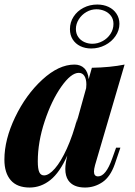

<svg xmlns="http://www.w3.org/2000/svg" viewBox="-20 -817 599 851"><path d="M0 0ZM509.3 -711.4Q509.3 -682.1 491.9 -657Q474.6 -631.8 445.8 -616.9Q417 -602.1 384.3 -602.1Q357.4 -602.1 335.9 -612.5Q314.5 -623 302.2 -642.3Q290 -661.6 290 -688Q290 -718.3 306.2 -743.2Q322.3 -768.1 350.1 -782.5Q377.9 -796.9 411.1 -796.9Q439 -796.9 461.2 -786.4Q483.4 -775.9 496.3 -756.3Q509.3 -736.8 509.3 -711.4ZM482.9 -710.9Q482.9 -731.9 471.9 -746.6Q460.9 -761.2 443.6 -768.6Q426.3 -775.9 407.7 -775.9Q383.8 -775.9 362.8 -763.7Q341.8 -751.5 329.1 -731.2Q316.4 -710.9 316.4 -688.5Q316.4 -668 326.7 -653.1Q336.9 -638.2 353.8 -630.6Q370.6 -623 389.2 -623Q413.1 -623 434.8 -634.8Q456.5 -646.5 469.7 -666.7Q482.9 -687 482.9 -710.9ZM513.7 -162.6 488.8 -89.4Q468.8 -32.7 433.6 -9.3Q398.4 14.2 356.9 14.2Q304.7 14.2 282.7 -17.6Q269.5 -37.1 269.5 -67.9Q269.5 -91.8 278.3 -127.9Q245.1 -52.7 203.4 -19.3Q161.6 14.2 111.3 14.2Q55.7 14.2 27.6 -18.3Q-0.5 -50.8 -0.5 -109.4Q-0.5 -198.2 47.1 -297.6Q94.7 -397 167.5 -463.9Q240.2 -530.8 310.1 -530.8Q336.9 -530.8 353.5 -514.6Q370.1 -498.5 373 -466.3L387.2 -516.6Q469.2 -518.1 532.2 -530.8L401.4 -85.4Q396.5 -67.4 396.5 -56.6Q396.5 -35.2 414.6 -35.2Q449.2 -35.2 477.1 -113.8L494.6 -162.6ZM362.8 -442.4Q362.8 -466.8 354 -480.5Q345.2 -494.1 329.1 -494.1Q294.9 -494.1 251.7 -432.9Q208.5 -371.6 178 -279.5Q147.5 -187.5 147.5 -102.1Q147.5 -68.4 154.1 -54Q160.6 -39.6 175.3 -39.6Q196.8 -39.6 223.4 -70.1Q250 -100.6 276.4 -158.4Q302.7 -216.3 323.2 -294.9L318.4 -270L361.8 -426.3Q362.8 -437 362.8 -442.4Z"/></svg>

Font: TypoPRO Playfair Display
Style: Bold Italic
Weight: 700
Italic angle: -14.9847°
Designer: Claus Eggers Sørensen
Foundry: Claus Eggers Sørensen
Version: Version 1.004;PS 001.004;hotconv 1.0.70;makeotf.lib2.5.58329